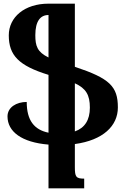

<svg xmlns="http://www.w3.org/2000/svg" viewBox="-20 -782 700 1049"><path d="M28 -589C28 -480 82 -423 245 -373V-57C167 -73 126 -124 126 -225C70 -225 21 -196 21 -146C21 -63 98 -4 245 8V247H440V194C395 194 389 184 389 131V5C543 -16 624 -94 624 -195C624 -310 579 -354 389 -417V-762H245C114 -762 28 -688 28 -589ZM471 -194C471 -126 443 -83 389 -64V-327C450 -299 471 -263 471 -194ZM173 -590C173 -667 201 -700 245 -700V-468C183 -498 173 -532 173 -590Z"/></svg>

Font: Noto Serif Armenian Condensed Extra
Style: Regular
Weight: 800
Width: 3
Designer: Monotype Design Team
Foundry: Monotype Imaging Inc.
Version: Version 1.901